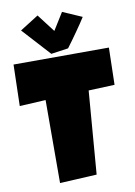

<svg xmlns="http://www.w3.org/2000/svg" viewBox="-100 -1003 742 1055"><g transform="rotate(-10 271.5 -476.0)"><path d="M541 -698.2 536.1 -491.2 390.6 -485.4 353.5 -22.5 147.5 -11.7 148.4 -474.6 2.9 -466.8 8.8 -697.3ZM428.7 -889.2Q419.4 -874 406.2 -854.7Q393.1 -835.4 378.4 -814.5Q363.8 -793.5 348.4 -772.2Q333 -751 319.3 -732.9L223.6 -719.2L82 -874.5L185.5 -939.9L261.7 -840.3L321.3 -936Z"/></g></svg>

Font: Luckiest Guy RUS-BEL-UKR
Style: Regular
Weight: 400
Designer: Astigmatic (AOETI)
Foundry: Astigmatic (AOETI)
Version: Version 1.00 March 11, 2019, initial release